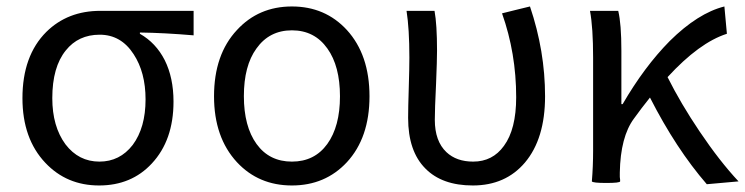

<svg xmlns="http://www.w3.org/2000/svg" viewBox="-20 -564 2316 597"><path d="M288.1 12.7Q187.5 12.7 121.1 -57.6Q49.8 -132.8 49.8 -258.8Q49.8 -390.6 124 -464.8Q190.4 -530.3 292 -530.3H436.5H582V-454.1Q490.2 -461.9 415 -462.9V-459Q464.8 -430.7 492.2 -377Q519.5 -322.3 519.5 -248Q519.5 -127.9 452.1 -55.7Q388.7 12.7 288.1 12.7ZM289.1 -61.5Q352.5 -61.5 392.6 -113.3Q432.6 -167 432.6 -254.9Q432.6 -338.9 395.5 -395.5Q356.4 -456.1 290 -456.1Q223.6 -456.1 184.6 -407.2Q142.6 -355.5 142.6 -258.8Q142.6 -170.9 183.6 -115.2Q224.6 -61.5 289.1 -61.5Z M887.7 12.7Q784.2 12.7 716.8 -59.6Q645.5 -136.7 645.5 -264.6Q645.5 -394.5 716.8 -470.7Q784.2 -543.9 887.7 -543.9Q991.2 -543.9 1058.6 -470.7Q1128.9 -393.6 1128.9 -264.6Q1128.9 -135.7 1058.6 -59.6Q991.2 12.7 887.7 12.7ZM887.7 -61.5Q958 -61.5 997.6 -116.2Q1037.1 -170.9 1037.1 -264.6Q1037.1 -358.4 998 -413.1Q958 -469.7 887.7 -469.7Q817.4 -469.7 777.3 -413.1Q738.3 -359.4 738.3 -265.1Q738.3 -170.9 777.8 -116.2Q817.4 -61.5 887.7 -61.5Z M1450.2 12.7Q1354.5 12.7 1302.7 -40Q1249 -93.8 1249 -197.3Q1249 -228.5 1251 -291Q1252.9 -353.5 1252.9 -384.8Q1252.9 -474.6 1244.1 -530.3H1331.1Q1338.9 -488.3 1338.9 -406.2Q1338.9 -377 1335.9 -303.7Q1332 -224.6 1332 -191.4Q1332 -125 1368.2 -90.8Q1399.4 -61.5 1451.2 -61.5Q1511.7 -61.5 1546.9 -110.4Q1585 -162.1 1585 -261.7Q1585 -398.4 1541 -522.5L1584 -533.2L1627.9 -543.9Q1674.8 -405.3 1674.8 -264.6Q1674.8 -132.8 1612.3 -58.6Q1551.8 12.7 1450.2 12.7Z M2177.7 8.8Q2082 -101.6 2001 -260.7Q1973.6 -226.6 1951.2 -195.3Q1909.2 -138.7 1907.2 -27.3V-13.7Q1907.2 -9.8 1908.2 -4.9Q1908.2 -1 1908.2 0Q1907.2 4.9 1865.2 4.9Q1823.2 4.9 1820.3 0Q1824.2 -46.9 1824.2 -95.7V-192.4V-384.8Q1824.2 -478.5 1814.5 -530.3H1902.3Q1912.1 -490.2 1912.1 -406.2V-240.2H1916Q1983.4 -356.4 2062.5 -436.5Q2150.4 -523.4 2232.4 -543.9L2240.2 -459Q2154.3 -431.6 2055.7 -324.2Q2096.7 -242.2 2155.3 -155.3Q2217.8 -62.5 2276.4 0Z"/></svg>

Font: Bpmf GenSeki Gothic R
Style: R
Weight: 400
Foundry: But Ko
Version: Version 1.320